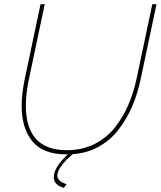

<svg xmlns="http://www.w3.org/2000/svg" viewBox="-20 -730 765 914"><path d="M705 -710H725L650 -355Q635 -283 609 -223Q583 -163 544.5 -113Q506 -63 450.5 -32Q395 -1 326 4Q253 66 253 106Q253 133 297 147L284 164Q236 151 236 113Q236 67 303 5H298Q184 5 133.5 -58Q83 -121 83 -225Q83 -282 98 -355L173 -710H193L118 -355Q103 -283 103 -228Q103 -15 298 -15Q371 -15 430 -44.5Q489 -74 528 -124.5Q567 -175 591.5 -232Q616 -289 630 -355Z"/></svg>

Font: Raleway-v4020 Thin
Style: Italic
Weight: 250
Italic angle: -12°
Designer: Matt McInerney, Pablo Impallari, Rodrigo Fuenzalida
Foundry: Matt McInerney, Pablo Impallari, Rodrigo Fuenzalida
Version: Version 4.020;PS 004.020;hotconv 1.0.88;makeotf.lib2.5.64775